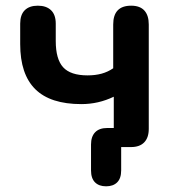

<svg xmlns="http://www.w3.org/2000/svg" viewBox="-20 -517 614 675"><path d="M353 138Q328 138 314 124Q300 110 300 82V-9Q300 -37 314.5 -52Q329 -67 357 -67H396L380 -49V-177Q353 -164 324.5 -157.5Q296 -151 266 -151Q157 -151 104 -203.5Q51 -256 51 -362V-434Q51 -465 67 -481Q83 -497 113 -497Q143 -497 159.5 -481Q176 -465 176 -434V-373Q176 -309 202 -280.5Q228 -252 288 -252Q315 -252 337 -258Q359 -264 378 -277V-431Q378 -497 441 -497Q472 -497 487.5 -480Q503 -463 503 -431V-64Q503 -33 487 -16.5Q471 0 441 0H386L406 -17V82Q406 110 392 124Q378 138 353 138Z"/></svg>

Font: Nunito
Style: Bold
Weight: 700
Designer: Vernon Adams
Foundry: Vernon Adams
Version: Version 3.602